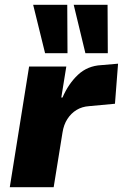

<svg xmlns="http://www.w3.org/2000/svg" viewBox="-20 -785 515 805"><path d="M21 0 102 -506H258L237 -376H242Q267 -434 307 -471.5Q347 -509 405 -512L475 -518L462 -350L354 -340Q324 -338 301 -324Q278 -310 262.5 -286Q247 -262 242 -229L205 0ZM338 -562 289 -765H431L432 -562ZM169 -562 119 -765H262L263 -562Z"/></svg>

Font: Nunito Sans 7pt SemiCondensed Black
Style: Italic
Weight: 900
Width: 4
Italic angle: -9°
Designer: Vernon Adams
Foundry: Vernon Adams
Version: Version 3.101;gftools[0.9.27]